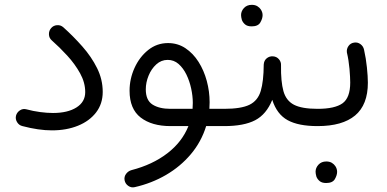

<svg xmlns="http://www.w3.org/2000/svg" viewBox="-20 -520 1640 814"><path d="M47.9 -29.8Q51.8 -43.9 64.5 -52.2Q77.1 -60.5 91.8 -56.6Q120.6 -48.8 150.1 -44.9Q179.7 -41 204.6 -41Q267.1 -41 304.2 -64.5Q341.3 -87.9 341.3 -129.4Q341.3 -169.9 319.6 -209.2Q297.9 -248.5 265.1 -284.2Q232.4 -319.8 199.2 -349.1Q188 -358.9 187.5 -374.3Q187 -389.6 196.8 -400.9Q206.5 -412.1 221.7 -413.3Q236.8 -414.6 248.5 -404.3Q291 -366.2 329.3 -322.8Q367.7 -279.3 391.6 -231.2Q415.5 -183.1 415.5 -130.4Q415.5 -80.1 387.5 -43.5Q359.4 -6.8 310.8 12.9Q262.2 32.7 200.2 32.7Q143.6 32.7 75.2 14.6Q60.5 11.2 52.5 -2Q44.4 -15.1 47.9 -29.8Z M703.1 14.6Q623.5 14.6 576.4 -21.7Q529.3 -58.1 529.3 -135.3Q529.3 -185.5 550.3 -231.9Q571.3 -278.3 608.2 -307.9Q645 -337.4 692.4 -337.4Q733.4 -337.4 766.1 -315.7Q798.8 -293.9 821.8 -257.6Q844.7 -221.2 856.7 -176.8Q868.7 -132.3 868.7 -86.4Q868.7 -72.3 867.7 -58.6H930.7Q946.3 -58.6 956.5 -48.1Q966.8 -37.6 966.8 -22Q966.8 -6.8 956.5 3.9Q946.3 14.6 930.7 14.6H854Q833.5 81.1 789.3 133.5Q745.1 186 683.8 221.7Q622.6 257.3 551.3 273.4Q536.6 276.9 523.9 268.1Q511.2 259.3 508.3 244.6Q505.4 229.5 514.4 217.3Q523.4 205.1 537.6 201.2Q626.5 178.2 689.2 130.1Q752 82 778.8 14.6ZM702.6 -58.6H796.4Q797.4 -71.3 797.4 -84Q797.4 -112.8 790.5 -144.5Q783.7 -176.3 770.3 -203.9Q756.8 -231.4 737.1 -248.8Q717.3 -266.1 690.9 -266.1Q663.6 -266.1 642.6 -247.1Q621.6 -228 609.9 -199.2Q598.1 -170.4 598.1 -141.1Q598.1 -94.7 626.7 -76.7Q655.3 -58.6 702.6 -58.6Z M893.6 -22Q893.6 -37.6 904.5 -48.1Q915.5 -58.6 930.7 -58.6Q1002.4 -58.6 1037.8 -75.9Q1073.2 -93.3 1085.4 -134.3Q1097.7 -175.3 1098.1 -246.1Q1099.1 -263.2 1110.6 -272.7Q1122.1 -282.2 1137.2 -281.2Q1152.8 -280.3 1162.6 -268.8Q1172.4 -257.3 1171.4 -242.7Q1170.4 -174.3 1181.6 -133.8Q1192.9 -93.3 1226.3 -75.9Q1259.8 -58.6 1326.2 -58.6H1326.7Q1342.3 -58.6 1352.5 -48.1Q1362.8 -37.6 1362.8 -22Q1362.8 -6.8 1352.5 3.9Q1342.3 14.6 1326.7 14.6H1326.2Q1245.1 14.6 1199.5 -10.5Q1153.8 -35.6 1134.3 -96.7Q1109.4 -35.2 1061.8 -10.3Q1014.2 14.6 930.7 14.6Q915.5 14.6 904.5 3.9Q893.6 -6.8 893.6 -22ZM1002 -456.1Q1002 -472.7 1014.4 -486.1Q1026.9 -499.5 1047.4 -499.5Q1061.5 -499.5 1071 -493.7Q1080.6 -487.8 1085.9 -479.5Q1093.3 -468.3 1093.3 -455.6Q1093.3 -441.4 1083.7 -424.8Q1074.2 -408.2 1046.9 -408.2Q1028.8 -408.2 1019 -416.5Q1009.3 -424.8 1005.4 -435.5Q1002 -447.8 1002 -456.1Z M1290 -22Q1290 -37.6 1300.8 -48.1Q1311.5 -58.6 1326.7 -58.6Q1399.4 -58.6 1432.1 -82Q1464.8 -105.5 1464.8 -169.9Q1464.8 -191.4 1461.7 -228Q1458.5 -264.6 1450.7 -297.4Q1448.7 -312.5 1457.5 -325Q1466.3 -337.4 1481.4 -339.4Q1496.1 -341.8 1508.3 -332.8Q1520.5 -323.7 1523.4 -309.1Q1531.7 -272.5 1535.6 -233.9Q1539.6 -195.3 1539.6 -169.4Q1539.6 -75.7 1485.6 -30.5Q1431.6 14.6 1326.7 14.6Q1311.5 14.6 1300.8 3.9Q1290 -6.8 1290 -22ZM1317.9 208Q1317.9 191.4 1330.3 178Q1342.8 164.6 1363.3 164.6Q1377.4 164.6 1387 170.4Q1396.5 176.3 1401.9 184.6Q1409.2 195.8 1409.2 208.5Q1409.2 222.7 1399.7 239.3Q1390.1 255.9 1362.8 255.9Q1344.7 255.9 1335 247.6Q1325.2 239.3 1321.3 228.5Q1317.9 216.3 1317.9 208Z"/></svg>

Font: Mikhak Regular
Style: Regular
Weight: 400
Designer: Amin Abedi
Version: Version 3.3